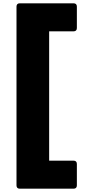

<svg xmlns="http://www.w3.org/2000/svg" viewBox="-20 -919 528 1164"><path d="M80 -879V205C80 218 87 225 100 225H426C439 225 446 218 446 205V75C446 62 439 55 426 55H278V-729H426C439 -729 446 -736 446 -749V-879C446 -892 439 -899 426 -899H100C87 -899 80 -892 80 -879Z"/></svg>

Font: Malmofest Black-Rounded
Style: Regular
Weight: 800
Designer: Jonny Pinhorn (Poppins), Kolossal
Version: Version 1.004;Glyphs 3.1.2 (3151)